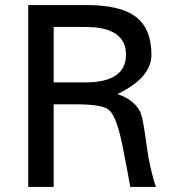

<svg xmlns="http://www.w3.org/2000/svg" viewBox="-20 -742 687 762"><path d="M599 0H497Q488 -54 464 -174Q441 -283 411 -307Q384 -328 281 -328H193V0H92V-722H321Q453 -722 514 -679Q581 -632 581 -525Q581 -433 446 -369Q467 -362 484 -352Q525 -327 539 -292Q548 -269 561 -171Q575 -68 599 0ZM480 -525Q480 -635 318 -635H193V-415H318Q480 -415 480 -525Z"/></svg>

Font: Mingzat
Style: Regular
Weight: 400
Designer: Jason Glavy (Lepcha), Lorna Priest (Lepcha additions), Walt Agee (Sophia), Victor Gaultney (Sophia)
Foundry: SIL International
Version: Version 0.100